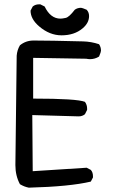

<svg xmlns="http://www.w3.org/2000/svg" viewBox="-20 -854 540 886"><path d="M113 12Q92 8 72 -4Q51 -43 51 -92L57 -597Q59 -623 72 -645Q99 -667 135 -667Q208 -667 363 -663Q401 -662 437 -650Q446 -637 446 -620Q446 -614 437 -593Q418 -581 395 -581Q387 -581 378 -583L133 -587V-399Q335 -399 372 -384Q382 -370 382 -353V-347L372 -327Q360 -317 343 -317L129 -323L131 -64L380 -80L399 -70Q409 -59 409 -41V-35L399 -16Q302 7 113 12ZM264 -691Q209 -691 161 -732Q121 -766 121 -805L131 -824Q143 -834 160 -834H166L186 -824Q213 -768 259 -768Q268 -768 283.5 -771.5Q299 -775 325 -809Q337 -818 354 -818Q359 -818 380 -809Q391 -797 391 -780Q391 -748 361 -723Q323 -691 264 -691Z"/></svg>

Font: Xiaolai SC
Style: Regular
Weight: 400
Designer: Nozomi Seto 瀬戸のぞみ
Version: Version 3.11;December 4, 2020;FontCreator 13.0.0.2613 64-bit